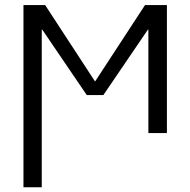

<svg xmlns="http://www.w3.org/2000/svg" viewBox="-20 -540 771 779"><path d="M580.1 -419.9 399.4 -154.3H332L151.4 -419.9H149.4V219.7H75.2V-519.5H163.1L365.2 -210H366.2L568.4 -519.5H657.2V0H582V-419.9Z"/></svg>

Font: Gen Shin Gothic Normal
Style: Regular
Weight: 300
Designer: [Source Han Sans]
Ryoko NISHIZUKA  (kana & ideographs); Paul D. Hunt (Latin, Greek & Cyrillic); Wenlong ZHANG  (bopomofo
Version: Version 1.002.20150607